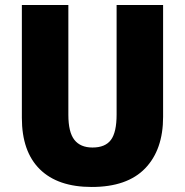

<svg xmlns="http://www.w3.org/2000/svg" viewBox="-20 -734 735 764"><path d="M629 -269Q629 -138 557.5 -64Q486 10 345 10Q210 10 138.5 -60.5Q67 -131 67 -265V-714H252V-277Q252 -208 276 -177.5Q300 -147 348 -147Q399 -147 421.5 -177.5Q444 -208 444 -278V-714H629Z"/></svg>

Font: Noto Sans Myanmar UI SemiCondensed Black
Style: Regular
Weight: 900
Width: 4
Designer: Monotype Design Team
Foundry: Monotype Imaging Inc.
Version: Version 2.103; ttfautohint (v1.8.4.7-5d5b)